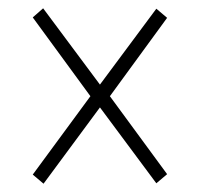

<svg xmlns="http://www.w3.org/2000/svg" viewBox="-20 -524 482 463"><path d="M85 -81 59 -103 198 -292 59 -482 84 -504 221 -320 357 -503 383 -481 245 -292 383 -104 357 -82 221 -265Z"/></svg>

Font: Georama ExtraCondensed Thin ExtraLight
Style: Regular
Weight: 250
Version: Version 1.001